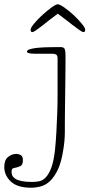

<svg xmlns="http://www.w3.org/2000/svg" viewBox="-144 -660 418 897"><path d="M-37 89Q-37 110 -49 116Q-61 122 -74 124Q-82 125 -86 128.5Q-90 132 -90 143Q-90 152 -86.5 160Q-83 168 -72.5 175Q-62 182 -43 186Q-24 190 6 190Q22 190 38.5 187Q55 184 69.5 169Q84 154 95.5 124Q107 94 113 40Q117 1 119.5 -44.5Q122 -90 123.5 -133.5Q125 -177 125 -215Q125 -253 125 -278V-388Q125 -400 119 -404.5Q113 -409 100 -409H20Q-18 -409 -18 -419Q-18 -426 -3 -430.5Q12 -435 35 -437Q58 -439 85.5 -439.5Q113 -440 139 -440Q155 -440 158.5 -430.5Q162 -421 162 -402Q162 -394 162 -367Q162 -340 161.5 -303Q161 -266 160.5 -224Q160 -182 159.5 -144.5Q159 -107 159 -80Q159 -53 159 -46Q159 -23 157 -1Q155 21 151 44Q142 100 125.5 134Q109 168 89 186.5Q69 205 46 211Q23 217 1 217Q-63 217 -93.5 188Q-124 159 -124 120Q-124 87 -106 73Q-88 59 -68 59Q-57 59 -47 64.5Q-37 70 -37 89ZM246 -510Q241 -510 228 -519Q215 -528 198 -541Q181 -554 162 -569Q143 -584 126 -596Q109 -584 90 -569Q71 -554 54.5 -541Q38 -528 25 -519Q12 -510 7 -510Q-1 -510 -1 -521Q-1 -530 15.5 -550Q32 -570 54 -590Q76 -610 96.5 -625Q117 -640 126 -640Q135 -640 156.5 -625Q178 -610 199.5 -590Q221 -570 237.5 -550Q254 -530 254 -521Q254 -510 246 -510Z"/></svg>

Font: Life Savers
Style: Regular
Weight: 400
Designer: Pablo Impallari, Rodrigo Fuenzalida, Brenda Gallo
Foundry: Pablo Impallari, Rodrigo Fuenzalida, Brenda Gallo
Version: Version 3.001; ttfautohint (v0.95) -l 8 -r 50 -G 200 -x 14 -